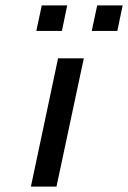

<svg xmlns="http://www.w3.org/2000/svg" viewBox="-20 -687 472 707"><path d="M93.8 0 193.8 -472.2H288.6L188 0ZM113.8 -573.2 133.8 -667H227.5L208 -573.2ZM317.9 -573.2 337.9 -667H431.6L412.1 -573.2Z"/></svg>

Font: CMU Bright
Style: SemiBoldOblique
Weight: 600
Italic angle: -12°
Version: Version 0.7.0